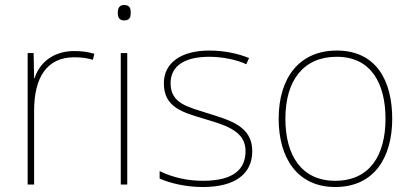

<svg xmlns="http://www.w3.org/2000/svg" viewBox="-20 -834 1655 771"><path d="M278 -629C193 -629 138 -581 119 -520H117L115 -621H91V-93H117V-390C117 -521 167 -604 278 -604C308 -604 328 -601 353 -594L359 -618C335 -625 310 -629 278 -629Z M478 -814C458 -814 453 -799 453 -783C453 -766 458 -752 478 -752C502 -752 505 -766 505 -783C505 -799 502 -814 478 -814ZM491 -621H465V-93H491Z M993 -227C993 -328 903 -351 815 -379C734 -405 665 -418 665 -500C665 -571 724 -606 820 -606C873 -606 932 -594 969 -576L980 -601C938 -618 883 -631 820 -631C708 -631 638 -582 638 -500C638 -402 713 -383 806 -355C894 -329 966 -305 966 -227C966 -153 916 -108 795 -108C733 -108 674 -121 621 -147V-117C659 -100 722 -83 795 -83C927 -83 993 -138 993 -227Z M1555 -357C1555 -510 1491 -631 1332 -631C1185 -631 1099 -525 1099 -357C1099 -200 1174 -83 1326 -83C1483 -83 1555 -202 1555 -357ZM1126 -357C1126 -513 1200 -606 1332 -606C1473 -606 1528 -495 1528 -357C1528 -212 1466 -108 1326 -108C1191 -108 1126 -210 1126 -357Z"/></svg>

Font: Noto Sans Telugu UI Thin
Style: Regular
Weight: 100
Designer: Jelle Bosma - Monotype Design Team
Foundry: Monotype Imaging Inc.
Version: Version 2.005